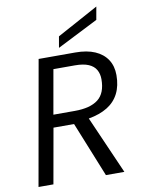

<svg xmlns="http://www.w3.org/2000/svg" viewBox="-99 -999 792 1066"><g transform="rotate(-10 296.5 -465.5)"><path d="M30 0 154 -700H361Q426 -700 471 -680.5Q516 -661 540 -624.5Q564 -588 564 -537Q564 -477 542 -433.5Q520 -390 477 -363.5Q434 -337 371 -326L514 0H410L285 -310H169L114 0ZM181 -381H302Q389 -381 433.5 -415.5Q478 -450 478 -529Q478 -559 465 -582Q452 -605 423 -617.5Q394 -630 346 -630H225ZM276 -741 287 -804 520 -931 507 -858Z"/></g></svg>

Font: Rethink Sans
Style: Italic
Weight: 400
Italic angle: -10°
Designer: The Rethink Sans project authors (Hans Thiessen). DM Sans designed by Colophon Foundry.
Foundry: Rethink Communications LLC
Version: Version 1.001